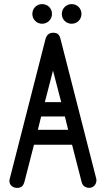

<svg xmlns="http://www.w3.org/2000/svg" viewBox="-20 -914 541 938"><path d="M378 -846C378 -873 357 -894 330 -894C304 -894 282 -873 282 -846C282 -819 303 -798 330 -798C357 -798 378 -819 378 -846ZM234 -846C234 -873 213 -894 186 -894C159 -894 138 -873 138 -846C138 -819 159 -798 186 -798C212 -798 234 -819 234 -846ZM63 4C86 4 94 -8 99 -24L146 -207H332L379 -24C386 5 416 5 424 3C452 -5 453 -34 450 -42L275 -726C269 -748 258 -754 239 -754C216 -754 207 -738 203 -726L28 -42C27 -41 26 -34 26 -33C25 1 57 4 63 4ZM199 -415 239 -569 279 -415ZM181 -345H297L313 -280H165Z"/></svg>

Font: LS
Style: RegularAlt
Weight: 500
Designer: BSozoo
Foundry: BSozoo
Version: Version 001.000